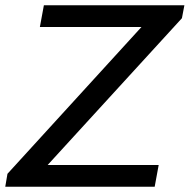

<svg xmlns="http://www.w3.org/2000/svg" viewBox="-37 -706 717 726"><path d="M-17.1 0 -8.8 -48.8 498 -604H113.8L128.9 -686H660.2L650.9 -637.2L143.1 -82H563L547.9 0Z"/></svg>

Font: Archivo
Style: Italic
Weight: 400
Italic angle: -10°
Designer: Hector Gatti
Foundry: Omnibus-Type
Version: Version 2.001